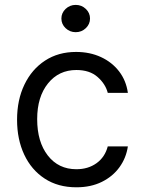

<svg xmlns="http://www.w3.org/2000/svg" viewBox="-20 -769 598 800"><path d="M298.3 11.4Q221.6 11.4 166.2 -24.9Q110.8 -61.1 81 -124.6Q51.1 -188.2 51.1 -269.9Q51.1 -353 81.9 -416.7Q112.6 -480.5 167.8 -516.5Q223 -552.6 296.9 -552.6Q354.4 -552.6 400.6 -531.2Q446.7 -509.9 476.2 -471.6Q505.7 -433.2 512.8 -382.1H429Q419.4 -419.4 386.5 -448.3Q353.7 -477.3 298.3 -477.3Q224.8 -477.3 179.9 -421.3Q134.9 -365.4 134.9 -272.7Q134.9 -177.9 179.3 -120.9Q223.7 -63.9 298.3 -63.9Q347.3 -63.9 382.3 -89.1Q417.3 -114.3 429 -159.1H512.8Q505.7 -110.8 477.8 -72.3Q449.9 -33.7 404.3 -11.2Q358.7 11.4 298.3 11.4ZM295.5 -634.9Q271 -634.9 253.4 -651.6Q235.8 -668.3 235.8 -691.8Q235.8 -715.2 253.4 -731.9Q271 -748.6 295.5 -748.6Q320 -748.6 337.5 -731.9Q355.1 -715.2 355.1 -691.8Q355.1 -668.3 337.5 -651.6Q320 -634.9 295.5 -634.9Z"/></svg>

Font: Inter UI
Style: Regular
Weight: 400
Designer: Rasmus Andersson
Foundry: rsms
Version: 3.2;8d6f07862